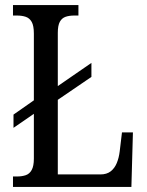

<svg xmlns="http://www.w3.org/2000/svg" viewBox="-20 -734 576 754"><path d="M31 0V-41H48Q66 -41 81 -46Q96 -51 104.5 -66.5Q113 -82 113 -111V-287L33 -232V-284L113 -340V-602Q113 -633 104.5 -648Q96 -663 81 -668Q66 -673 46 -673H31V-714H288V-673H272Q252 -673 237.5 -668Q223 -663 215 -648.5Q207 -634 207 -605V-396L339 -487V-432L207 -342V-49H374Q399 -49 414.5 -61Q430 -73 438.5 -93.5Q447 -114 450 -139L459 -214H502L496 0Z"/></svg>

Font: Noto Serif Khmer Condensed
Style: Regular
Weight: 400
Width: 3
Designer: Danh Hong and the Monotype Design Team
Foundry: Monotype Imaging Inc.
Version: Version 2.004